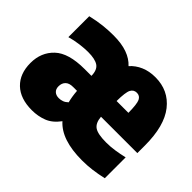

<svg xmlns="http://www.w3.org/2000/svg" viewBox="-120 -768 988 988"><g transform="rotate(45 373.5 -274.0)"><path d="M192 11Q107.5 11 61.2 -33.5Q15 -78 15 -156Q15 -233.5 66.5 -282.2Q118 -331 234 -331H284Q283.5 -373.5 260 -389.8Q236.5 -406 185 -406Q158 -406 124.2 -401.5Q90.5 -397 59 -388V-540Q103.5 -550.5 142 -554.8Q180.5 -559 217 -559Q276.5 -559 317.2 -544.2Q358 -529.5 383.5 -501.5Q408 -529 442.8 -544Q477.5 -559 522 -559Q618 -559 675 -486.8Q732 -414.5 732 -272V-217H467.5Q471 -174.5 495 -158.2Q519 -142 580 -142Q611 -142 642.2 -146.8Q673.5 -151.5 705 -159V-7Q664.5 2 629.5 6.5Q594.5 11 557 11Q407 11 343.5 -60.5Q312.5 -18.5 274.2 -3.8Q236 11 192 11ZM511 -435Q488.5 -435 478 -415Q467.5 -395 467 -331H553Q552.5 -395 542.8 -415Q533 -435 511 -435ZM246 -131Q259.5 -131 272.2 -135.5Q285 -140 297.5 -152Q289 -184 286 -224H258Q229.5 -224 215.8 -210.2Q202 -196.5 202 -173Q202 -153 214 -142Q226 -131 246 -131Z"/></g></svg>

Font: Encode Sans Condensed Black
Style: Regular
Weight: 900
Width: 3
Designer: Multiple Designers
Foundry: Impallari Type
Version: Version 3.000; ttfautohint (v1.8.3) -l 8 -r 50 -G 200 -x 14 